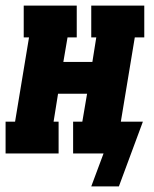

<svg xmlns="http://www.w3.org/2000/svg" viewBox="-31 -550 551 688"><path d="M395 118H296L340 0H231V-114H264L281 -214H177L161 -114H179V0H-11V-114H23L73 -416H54V-530H244V-416H211L196 -328H300L314 -416H296V-530H486V-416H452L402 -114H481Z"/></svg>

Font: Iosevka Curly Slab HvObl
Style: Regular
Weight: 900
Italic angle: -9°
Monospace: yes
Designer: Belleve Invis
Foundry: Belleve Invis
Version: Version 11.1.0; ttfautohint (v1.8.3)